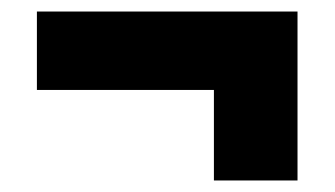

<svg xmlns="http://www.w3.org/2000/svg" viewBox="-20 -418 581 333"><path d="M496 -398V-105H351V-262H44V-398Z"/></svg>

Font: FiraGO ExtraBold
Style: Regular
Weight: 800
Designer: bBox Type
Foundry: bBox Type GmbH
Version: Version 1.001;PS 001.001;hotconv 1.0.88;makeotf.lib2.5.64775